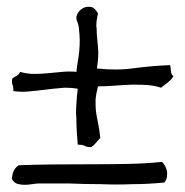

<svg xmlns="http://www.w3.org/2000/svg" viewBox="-20 -587 537 556"><path d="M482.4 -366.2Q475.6 -355.5 465.8 -348.1Q456.1 -340.8 446.3 -333Q428.7 -338.9 406.2 -340.8Q389.6 -341.8 372.1 -341.8H360.4Q335.9 -340.8 311 -338.9Q286.1 -336.9 263.7 -336.9Q257.8 -313.5 256.8 -297.9V-287.1Q256.8 -276.4 257.8 -265.6Q259.8 -250 263.7 -231.9Q267.6 -213.9 270.5 -187.5Q263.7 -180.7 257.8 -173.3Q252 -166 244.1 -161.1H240.2Q230.5 -161.1 224.6 -165Q218.8 -168 209 -168H205.1Q203.1 -191.4 202.1 -210Q201.2 -228.5 201.2 -247.1Q200.2 -252.9 200.2 -259.8Q200.2 -272.5 201.2 -285.2Q202.1 -304.7 205.1 -330.1Q187.5 -333 170.9 -333Q163.1 -333 155.3 -332Q131.8 -330.1 109.4 -327.1Q86.9 -324.2 64.5 -322.3Q55.7 -321.3 46.9 -321.3Q33.2 -321.3 18.6 -323.2V-328.1Q18.6 -335.9 16.6 -340.8Q14.6 -344.7 14.6 -350.6Q14.6 -354.5 15.6 -359.4Q21.5 -364.3 28.3 -367.7Q35.2 -371.1 38.1 -378.9Q58.6 -373 79.1 -373Q98.6 -373 119.1 -375Q139.6 -377 160.2 -378.9Q170.9 -379.9 180.7 -379.9Q191.4 -379.9 201.2 -378.9Q203.1 -396.5 205.6 -410.6Q208 -424.8 209.5 -439.5Q210.9 -454.1 210.9 -470.7Q210.9 -486.3 208 -508.8Q207 -516.6 204.1 -523.4Q201.2 -528.3 201.2 -535.2V-538.1Q203.1 -547.9 210.4 -555.7Q217.8 -563.5 227.5 -566.4Q231.4 -567.4 235.4 -567.4Q241.2 -567.4 246.1 -566.4Q255.9 -562.5 263.7 -547.9Q258.8 -526.4 258.8 -509.8Q258.8 -508.8 259.8 -506.8Q259.8 -489.3 261.7 -472.2Q263.7 -455.1 264.6 -435.5V-431.6Q264.6 -413.1 260.7 -388.7Q288.1 -385.7 313.5 -385.7Q341.8 -385.7 369.1 -389.6Q420.9 -396.5 472.7 -398.4Q474.6 -390.6 475.1 -380.9Q475.6 -371.1 482.4 -366.2ZM456.1 -58.6Q410.2 -53.7 364.3 -53.7Q340.8 -52.7 317.4 -52.7Q294.9 -52.7 271.5 -53.7Q225.6 -53.7 180.7 -55.7H93.8Q85 -55.7 73.2 -53.7Q61.5 -51.8 50.8 -51.8Q40 -51.8 30.3 -54.7Q20.5 -57.6 14.6 -68.4Q15.6 -96.7 34.2 -108.4Q81.1 -110.4 134.3 -110.8Q187.5 -111.3 242.2 -111.3Q295.9 -111.3 349.1 -112.3Q402.3 -113.3 449.2 -118.2Q460 -108.4 463.9 -89.8V-81.1Q463.9 -68.4 456.1 -58.6Z"/></svg>

Font: Crafty Girls
Style: Regular
Weight: 400
Designer: Crystal Kluge
Foundry: Font Diner, Inc DBA Tart Workshop
Version: Version 1.001